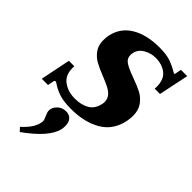

<svg xmlns="http://www.w3.org/2000/svg" viewBox="-312 -823 1302 1302"><g transform="rotate(45 338.5 -172.0)"><path d="M84 -46Q80 -49 74 -49Q71 -49 68.5 -46.5Q66 -44 65 -41L56 5H-4L40 -211H92Q87 -131 134 -94.5Q181 -58 250 -58Q310 -58 352.5 -82.5Q395 -107 407 -165Q409 -172 409 -186Q409 -215 392 -235Q375 -255 349 -268.5Q323 -282 278 -300Q222 -322 188 -341Q154 -360 130 -393Q106 -426 106 -475Q106 -498 110 -521Q129 -614 208.5 -662Q288 -710 411 -710Q479 -710 519.5 -695.5Q560 -681 599 -657L607 -654Q610 -654 611 -657Q612 -660 612.5 -662.5Q613 -665 613 -666L621 -705H681L636 -489H585L586 -507Q586 -578 545 -610Q504 -642 442 -642Q397 -642 357.5 -619Q318 -596 309 -553Q307 -541 307 -536Q307 -500 337 -480.5Q367 -461 429 -439Q488 -418 524 -399Q560 -380 586 -344.5Q612 -309 612 -254Q612 -229 606 -199Q583 -91 495.5 -40.5Q408 10 280 10Q208 10 163.5 -5.5Q119 -21 84 -46ZM122 340Q193 277 204 218Q206 208 206 204Q206 189 194 165Q182 139 182 123Q182 93 207.5 68.5Q233 44 270 44Q300 44 318 63.5Q336 83 336 119Q336 134 333 150Q312 248 146 366Z"/></g></svg>

Font: Taviraj ExtraBold
Style: Italic
Weight: 800
Italic angle: -12°
Designer: Katatrad Team
Foundry: CadsonDemak
Version: Version 1.001